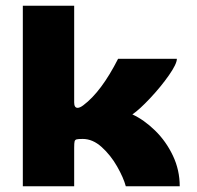

<svg xmlns="http://www.w3.org/2000/svg" viewBox="-20 -653 690 673"><path d="M240 -633V-294Q240 -275 252 -275Q260 -275 272 -284Q335 -331 394 -447H600Q600 -429 572 -389Q544 -349 506.5 -309Q469 -269 444 -252Q485 -233 523.5 -195.5Q562 -158 586 -107.5Q610 -57 610 0H421Q413 -30 390.5 -69.5Q368 -109 336.5 -137.5Q305 -166 270 -166Q254 -166 248.5 -164.5Q243 -163 241.5 -157.5Q240 -152 240 -135V0H60V-633Z"/></svg>

Font: Dashboard
Style: Regular
Weight: 400
Designer: jaiki
Version: Version 1.000